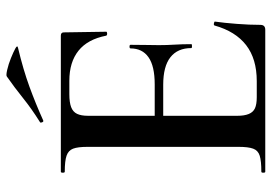

<svg xmlns="http://www.w3.org/2000/svg" viewBox="-142 -689 831 587"><g transform="rotate(-90 273.5 -395.5)"><path d="M476 0H42Q39 0 39 -6Q39 -12 42 -12Q75 -12 91 -17Q107 -22 112.5 -37Q118 -52 118 -81V-544Q118 -573 112.5 -587.5Q107 -602 91 -607.5Q75 -613 42 -613Q39 -613 39 -619Q39 -625 42 -625H458Q468 -625 468 -616L470 -486Q470 -484 465 -483.5Q460 -483 458 -486Q447 -543 412 -571Q377 -599 320 -599H279Q254 -599 239.5 -593.5Q225 -588 219 -575.5Q213 -563 213 -542V-85Q213 -64 218.5 -50.5Q224 -37 236 -31.5Q248 -26 270 -26H319Q387 -26 429 -58.5Q471 -91 489 -155Q490 -158 495.5 -157Q501 -156 501 -154Q497 -126 494 -87Q491 -48 491 -15Q491 0 476 0ZM420 -226Q420 -268 392 -290Q364 -312 308 -312H168V-338H309Q365 -338 392 -357Q419 -376 419 -412Q419 -415 424.5 -415Q430 -415 430 -412Q430 -380 429.5 -362Q429 -344 429 -325Q429 -301 430.5 -277.5Q432 -254 432 -226Q432 -224 426 -224Q420 -224 420 -226ZM199 -679Q195 -677 193 -682.5Q191 -688 194 -689Q234 -714 267 -740.5Q300 -767 333 -790Q336 -793 353.5 -789Q371 -785 389.5 -777.5Q408 -770 419 -764Q430 -758 421 -756Q354 -740 302 -721Q250 -702 199 -679Z"/></g></svg>

Font: Cormorant Light SemiBold
Style: Regular
Weight: 600
Version: Version 4.000